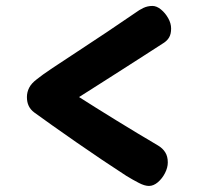

<svg xmlns="http://www.w3.org/2000/svg" viewBox="-20 -639 690 637"><path d="M474.1 -22.1Q459.9 -22.1 440.7 -32.1Q421.4 -42 399.1 -55.6Q362.1 -79.6 319.1 -108.4Q276.1 -137.3 233.3 -167Q190.6 -196.7 154 -222.6Q117.4 -248.6 93.6 -265.9Q81.3 -275.1 75.3 -287.6Q69.3 -300 69.3 -317Q69.3 -333.1 76.7 -347.8Q84 -362.4 102.2 -376.1Q118.1 -389.2 154.1 -413.3Q190 -437.3 237.2 -468.1Q284.3 -498.9 334.3 -532.3Q384.3 -565.7 429.3 -596.7Q441.7 -606 455.7 -612.7Q469.7 -619.3 485.6 -619.3Q499.7 -619.3 514 -607.6Q528.3 -595.9 538 -578.7Q547.7 -561.6 547.7 -544.3Q547.7 -526.2 541.2 -515.1Q534.8 -504 522.3 -496.1Q492.8 -477 457.3 -454.2Q421.8 -431.3 384.3 -407.4Q346.8 -383.4 310.6 -360.4Q274.3 -337.4 242.3 -317Q267.2 -301.2 298.6 -281.4Q330 -261.7 365 -240.2Q400 -218.8 435.6 -197.2Q471.1 -175.7 504.6 -156.1Q519.8 -147 528.2 -133.6Q536.7 -120.2 536.7 -100.1Q536.7 -82.9 527.4 -64.7Q518.1 -46.6 503.7 -34.3Q489.2 -22.1 474.1 -22.1Z"/></svg>

Font: Playpen Sans
Style: Regular
Weight: 400
Designer: Laura Meseguer, Veronika Burian, José Scaglione, Kostas Bartsokas, Vera Evstafieva, Tom Grace, Yorlmar Campos
Foundry: TypeTogether
Version: Version 2.000